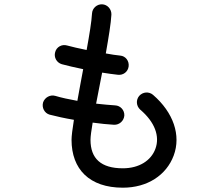

<svg xmlns="http://www.w3.org/2000/svg" viewBox="-20 -826 1040 891"><path d="M550 45C664 45 752 -13 786 -104C821 -198 785 -304 690 -386C671 -402 643 -400 626 -381C610 -362 612 -334 631 -317C698 -260 723 -194 701 -135C681 -81 626 -45 550 -45C449 -45 400 -90 400 -177C400 -193 404 -221 410 -257C445 -252 479 -249 509 -247C534 -246 555 -265 557 -290C558 -315 539 -336 514 -337C489 -339 459 -341 426 -345C435 -390 444 -440 454 -489C481 -485 506 -481 527 -479C552 -476 574 -493 577 -518C580 -543 563 -566 538 -568C520 -570 496 -573 471 -578C484 -652 495 -719 497 -758C498 -783 479 -805 454 -806C430 -807 408 -788 407 -763C405 -727 395 -665 382 -594C347 -601 313 -609 291 -615C267 -622 242 -608 236 -584C229 -560 243 -535 267 -528C292 -521 328 -513 366 -505C357 -455 347 -405 339 -358C300 -365 263 -373 237 -381C213 -388 188 -374 180 -351C173 -327 186 -301 210 -294C241 -286 281 -277 323 -270C316 -227 312 -194 312 -177C312 -41 395 45 550 45Z"/></svg>

Font: 寒蝉半圆体
Style: Regular
Weight: 400
Designer: Yoshimichi Ohira & Warren
Foundry: ChillType
Version: Version 1.800;Glyphs 3.1.1 (3135)